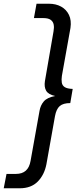

<svg xmlns="http://www.w3.org/2000/svg" viewBox="-53 -758 451 1030"><path d="M-33 252 -18 175H32Q66 175 85.5 157.5Q105 140 111 105L159 -163Q164 -193 182 -214Q200 -235 243 -243Q206 -251 194.5 -271.5Q183 -292 188 -323L234 -589Q238 -610 235 -626Q232 -642 219 -651.5Q206 -661 179 -661H129L143 -738H209Q247 -738 275 -722.5Q303 -707 317 -678Q331 -649 325 -608L279 -351Q276 -331 278.5 -315Q281 -299 294.5 -290.5Q308 -282 337 -281L324 -205Q286 -205 267.5 -189Q249 -173 242 -135L196 123Q185 180 149.5 216Q114 252 53 252Z"/></svg>

Font: Gantari Medium
Style: Italic
Weight: 500
Italic angle: -10°
Designer: Anugrah Pasau
Foundry: Lafontype
Version: Version 1.000